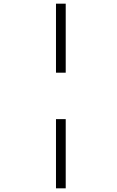

<svg xmlns="http://www.w3.org/2000/svg" viewBox="-20 -781 640 1046"><path d="M338 -385V-761H285V-385ZM338 245V-132H285V245Z"/></svg>

Font: Noto Sans Mono UI Light
Style: Regular
Weight: 300
Designer: Monotype Design team
Foundry: Monotype Imaging Inc.
Version: 1.000